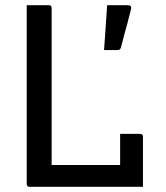

<svg xmlns="http://www.w3.org/2000/svg" viewBox="-20 -720 640 740"><path d="M94 0Q83 0 83 -11V-700H168Q179 -700 179 -689V-84H443V-204H520Q531 -204 531 -193V0ZM472 -700Q489 -700 485 -685Q477 -652 471.5 -632Q466 -612 460.5 -592Q455 -572 446 -537Q445 -533 442 -530Q439 -527 431 -527H381Q384 -563 385.5 -589.5Q387 -616 389 -641.5Q391 -667 393 -700Z"/></svg>

Font: Recursive Mn Lnr St
Style: Regular
Weight: 400
Monospace: yes
Version: Version 1.079;hotconv 1.0.112;makeotfexe 2.5.65598; ttfautoh